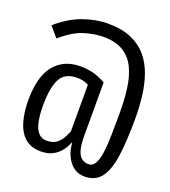

<svg xmlns="http://www.w3.org/2000/svg" viewBox="-143 -804 885 999"><g transform="rotate(20 300.0 -305.0)"><path d="M283.5 -699.5Q361 -699.5 414.2 -676.2Q467.5 -653 501.2 -612.5Q535 -572 553.2 -518.8Q571.5 -465.5 578.5 -405.8Q585.5 -346 585.5 -284.5Q585.5 -158.5 573.8 -75.2Q562 8 530.5 49.2Q499 90.5 438.5 90.5Q407.5 90.5 385 75.5Q362.5 60.5 348 37.8Q333.5 15 327 -9.2Q320.5 -33.5 321 -51.5H317Q308 -28.5 291.2 -6.2Q274.5 16 247.5 30.8Q220.5 45.5 180.5 45.5Q126 45.5 92.8 16Q59.5 -13.5 44.5 -65.5Q29.5 -117.5 29.5 -183.5Q29.5 -314 81.5 -377.8Q133.5 -441.5 225.5 -441.5Q260.5 -441.5 292.5 -434Q324.5 -426.5 366.5 -404V-108.5Q366.5 -54.5 376 -26.2Q385.5 2 401.5 12.5Q417.5 23 437 23Q460.5 23 473.5 -0.5Q486.5 -24 492 -66Q497.5 -108 498.5 -163.8Q499.5 -219.5 499.5 -283.5Q499.5 -355 491.5 -417.2Q483.5 -479.5 461 -526.5Q438.5 -573.5 396 -600Q353.5 -626.5 284.5 -626.5Q236 -626.5 178.8 -608.8Q121.5 -591 57.5 -534.5L9.5 -590.5Q76.5 -649 146.8 -674.2Q217 -699.5 283.5 -699.5ZM229.5 -379.5Q161 -379.5 136 -330Q111 -280.5 111 -183.5Q111 -134.5 118.2 -97.2Q125.5 -60 143 -38.8Q160.5 -17.5 190.5 -17.5Q225.5 -17.5 245.8 -33.5Q266 -49.5 276.8 -70.2Q287.5 -91 293.5 -105.5V-364.5Q278 -372.5 262.8 -376Q247.5 -379.5 229.5 -379.5Z"/></g></svg>

Font: Fira Code Light
Style: Regular
Weight: 400
Monospace: yes
Version: Version 5.002